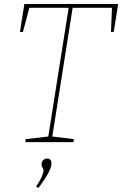

<svg xmlns="http://www.w3.org/2000/svg" viewBox="-20 -712 612 962"><path d="M80 -552 102 -692H572L550 -552H536L541 -673H344L242 -28L350 -15L348 0H107L109 -15L222 -28L324 -673H127L95 -552ZM161 222Q180 195 189 174Q198 153 198 142Q198 136 193 128Q188 120 188 112Q188 99 196.5 90.5Q205 82 216 82Q226 82 232 88.5Q238 95 238 107Q238 126 220 158.5Q202 191 172 230Z"/></svg>

Font: Bitter Pro Thin
Style: Italic
Weight: 250
Italic angle: -9°
Designer: Sol Matas, and Bitter project Authors
Foundry: Sol Matas
Version: Version 1.010